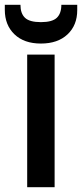

<svg xmlns="http://www.w3.org/2000/svg" viewBox="-38 -778 341 798"><path d="M189 -551V0H75V-551ZM283 -736Q283 -673 242.5 -635Q202 -597 132 -597Q62 -597 22 -635.5Q-18 -674 -18 -737V-758H47Q47 -722 66 -704Q85 -686 132 -686Q179 -686 198 -704Q217 -722 217 -758H283Z"/></svg>

Font: A Bank Premium Med
Style: Regular
Weight: 500
Designer: Ninad Kale (Devanagari), Jonny Pinhorn (Latin), Htun Naung (Myanmar)
Foundry: Indian Type Foundry
Version: 4.004